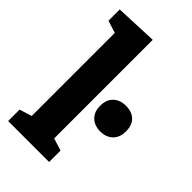

<svg xmlns="http://www.w3.org/2000/svg" viewBox="-236 -859 938 938"><g transform="rotate(45 233.0 -390.0)"><path d="M235 -780V-99L299 -79V0H16V-79L80 -99V-673L16 -693V-771ZM459 -371Q459 -329 434.5 -305.5Q410 -282 370 -282Q330 -282 305.5 -305.5Q281 -329 281 -371Q281 -414 306 -437Q331 -460 371 -460Q411 -460 435 -437.5Q459 -415 459 -371Z"/></g></svg>

Font: Bitter Pro OGT
Style: Bold
Weight: 700
Designer: Sol Matas, and Bitter project Authors
Foundry: Sol Matas
Version: Version 2.110